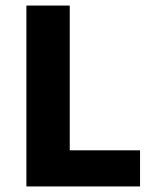

<svg xmlns="http://www.w3.org/2000/svg" viewBox="-20 -671 562 691"><path d="M75 0H484V-130H231V-651H75Z"/></svg>

Font: DAIFUKU Sans
Style: Bold
Weight: 700
Designer: Original font ‘Source Han Sans JP’ : Paul D. Hunt
Foundry: Daifuku
Version: Version 1.000